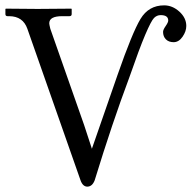

<svg xmlns="http://www.w3.org/2000/svg" viewBox="-20 -678 713 710"><path d="M586.9 -658.2Q617.7 -658.2 643.3 -635Q668.9 -611.8 668.9 -582Q668.9 -562 655 -542Q641.1 -522 622.1 -522Q604 -522 593.5 -532.5Q583 -543 583 -560.1Q583 -567.9 592.5 -581.5Q602.1 -595.2 602.1 -602.1Q602.1 -622.1 574.2 -622.1Q560.1 -622.1 549.6 -611.6Q539.1 -601.1 517.1 -549.6Q495.1 -498 458 -391.1Q395 -223.1 330.1 -11.2Q321.3 11.7 303.2 12.2Q286.1 12.2 277.8 -11.2L81.1 -571.8Q64.9 -617.7 14.2 -618.2H7.8Q0 -618.2 0 -626V-645L2 -646Q80.1 -645 119.1 -645L243.2 -646L245.1 -645V-626Q245.1 -618.2 236.8 -618.2H210Q162.1 -618.2 162.1 -591.8Q162.1 -587.9 166 -571.8L291 -215.8L319.8 -127.9L415 -401.9Q469.2 -557.6 499.5 -607.9Q529.8 -658.2 586.9 -658.2Z"/></svg>

Font: Linux Libertine
Style: Regular
Weight: 400
Designer: Philipp H. Poll
Foundry: Philipp H. Poll
Version: Version 5.3.0 ; ttfautohint (v0.9)